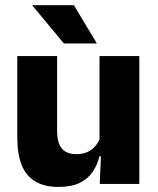

<svg xmlns="http://www.w3.org/2000/svg" viewBox="-20 -707 606 738"><path d="M46.5 -491.5H199.5V-202.5Q199.5 -175.5 206.5 -155.8Q213.5 -136 230 -125.2Q246.5 -114.5 275 -114.5Q299 -114.5 316.8 -123Q334.5 -131.5 346.8 -146Q359 -160.5 365 -178L388.5 -106.5H362.5Q354.5 -73.5 336.2 -46.5Q318 -19.5 286.2 -4Q254.5 11.5 205 11.5Q150.5 11.5 115.2 -9.8Q80 -31 63.2 -73Q46.5 -115 46.5 -178ZM362.5 -491.5H515.5V0H363.5L368.5 -123L362.5 -137ZM351.5 -541.5 264 -687H105V-685L225.5 -540H351.5Z"/></svg>

Font: Anek Malayalam Medium
Style: Bold
Weight: 700
Version: Version 1.003